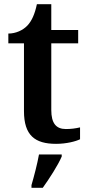

<svg xmlns="http://www.w3.org/2000/svg" viewBox="-20 -680 425 921"><path d="M249 10C299 10 344 -2 364 -12V-69C343 -64 321 -61 296 -61C249 -61 226 -89 226 -152V-472H355V-536H226V-660H157C147 -612 132 -579 111 -557C90 -535 56 -519 20 -519V-472H95V-147C95 -31 147 10 249 10ZM131 208V221H185C216 178 258 113 276 71V61H167C159 106 143 167 131 208Z"/></svg>

Font: Noto Serif Sinhala SemiBold
Style: Regular
Weight: 600
Designer: Jelle Bosma - Monotype Design Team
Foundry: Monotype Imaging Inc.
Version: Version 2.007